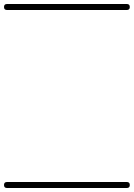

<svg xmlns="http://www.w3.org/2000/svg" viewBox="-35 -575 669 960"><path d="M0 -555Q150 -555 299.5 -555Q449 -555 599 -555Q614 -555 614 -540Q614 -525 599 -525Q449 -525 299.5 -525Q150 -525 0 -525Q-15 -525 -15 -540Q-15 -555 0 -555ZM0 335Q150 335 299.5 335Q449 335 599 335Q614 335 614 350Q614 365 599 365Q449 365 299.5 365Q150 365 0 365Q-15 365 -15 350Q-15 335 0 335Z"/></svg>

Font: FRB American Cursive Just Guidelines
Style: Italic
Weight: 400
Italic angle: -25°
Version: Version 2.0;Modular Font Editor K font №1